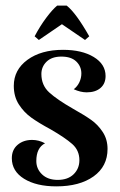

<svg xmlns="http://www.w3.org/2000/svg" viewBox="-20 -653 428 682"><path d="M239 -267Q280 -244 304 -227Q328 -210 345 -184Q362 -158 362 -124Q362 -62 312.5 -26.5Q263 9 180 9Q109 9 65.5 -18Q22 -45 22 -91Q22 -121 42.5 -138.5Q63 -156 94 -156Q118 -156 140 -144Q109 -128 109 -81Q109 -53 129.5 -33.5Q150 -14 185 -14Q221 -14 241.5 -34Q262 -54 262 -84Q262 -119 236.5 -141.5Q211 -164 159 -194Q118 -216 91.5 -235Q65 -254 47 -282Q29 -310 29 -348Q29 -405 77.5 -440.5Q126 -476 204 -476Q271 -476 313 -450.5Q355 -425 355 -383Q355 -356 337 -340.5Q319 -325 288 -325Q266 -325 242 -336Q255 -346 262 -361Q269 -376 269 -392Q269 -417 251 -434.5Q233 -452 198 -452Q164 -452 145.5 -434Q127 -416 127 -390Q127 -350 155 -324.5Q183 -299 239 -267ZM282 -511 200 -567 118 -511 103 -524Q122 -560 144 -589.5Q166 -619 183 -633H217Q250 -607 297 -524Z"/></svg>

Font: Katibeh
Style: Regular
Weight: 400
Designer: Arabic design by Kourosh Beigpour, Latin design by Eduardo Tunni, engineering by Lasse Fister
Version: Version 1.0010g